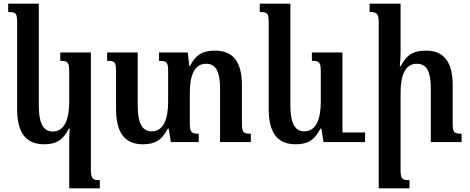

<svg xmlns="http://www.w3.org/2000/svg" viewBox="-20 -780 2578 1054"><path d="M360 254H528V209C488 209 479 201 479 149V-492H311V-446C352 -446 360 -439 360 -385V-221C360 -132 337 -58 270 -58C212 -58 193 -112 193 -203V-760H25V-714C69 -714 74 -707 74 -653V-183C74 -47 125 12 222 12C286 12 325 -9 358 -74H363C361 -53 360 -30 360 -8Z M1308 -107V-312C1308 -444 1257 -502 1161 -502C1095 -502 1056 -482 1023 -418H1019L1011 -492H853V-446C897 -446 903 -438 903 -387V-221C903 -132 880 -59 813 -59C755 -59 736 -113 736 -203V-492H568V-446C612 -446 617 -439 617 -385V-183C617 -47 668 12 765 12C829 12 868 -9 901 -74H906L918 0H1071V-46C1031 -46 1022 -53 1022 -105V-271C1022 -362 1045 -430 1112 -430C1170 -430 1188 -378 1188 -293V0H1357V-46C1313 -46 1308 -54 1308 -107Z M1603 12C1667 12 1706 -9 1739 -74H1744L1756 0H1984V-53H1860V-492H1692V-446C1733 -446 1741 -439 1741 -385V-221C1741 -132 1718 -59 1651 -59C1593 -59 1574 -113 1574 -205V-760H1406V-714C1450 -714 1455 -707 1455 -653V-183C1455 -47 1506 12 1603 12Z M2514 -46C2470 -46 2465 -54 2465 -107V-312C2465 -444 2414 -502 2318 -502C2253 -502 2213 -482 2180 -417H2175C2177 -442 2179 -466 2179 -492V-760H2009V-714C2049 -714 2059 -706 2059 -656V254H2228V209C2185 209 2179 201 2179 149V-271C2179 -362 2202 -430 2268 -430C2327 -430 2345 -380 2345 -293V0H2514Z"/></svg>

Font: Noto Serif Armenian SemiCondensed SemiBold
Style: Regular
Weight: 600
Width: 4
Designer: Monotype Design Team
Foundry: Monotype Imaging Inc.
Version: Version 2.008